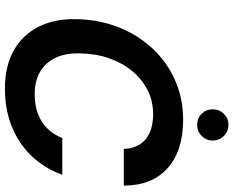

<svg xmlns="http://www.w3.org/2000/svg" viewBox="-104 -832 948 780"><g transform="rotate(90 370.0 -442.0)"><path d="M340 12Q247 12 183 -25Q119 -62 87 -128Q55 -194 58 -281Q60 -373 91.5 -451.5Q123 -530 178 -588.5Q233 -647 306.5 -679.5Q380 -712 466 -712Q592 -712 663 -649Q734 -586 734 -471H585Q583 -527 547 -558.5Q511 -590 444 -590Q391 -590 347 -568Q303 -546 269.5 -506Q236 -466 217 -412Q198 -358 197 -294Q195 -236 214 -195Q233 -154 270.5 -131.5Q308 -109 362 -109Q429 -109 474 -138Q519 -167 541 -221H690Q663 -147 612.5 -95Q562 -43 493 -15.5Q424 12 340 12ZM487 -769Q460 -769 442 -787.5Q424 -806 424 -832Q424 -859 442.5 -877.5Q461 -896 487 -896Q514 -896 532.5 -877.5Q551 -859 551 -832Q551 -806 532.5 -787.5Q514 -769 487 -769Z"/></g></svg>

Font: DM Sans 18pt
Style: Bold Italic
Weight: 700
Italic angle: -10°
Designer: Colophon Foundry, Jonny Pinhorn
Foundry: Colophon Foundry
Version: Version 4.004;gftools[0.9.30]